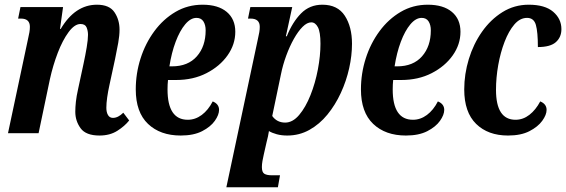

<svg xmlns="http://www.w3.org/2000/svg" viewBox="-20 -566 2406 816"><path d="M403 10Q345 10 322.5 -21Q300 -52 300 -91Q300 -110 302.5 -133.5Q305 -157 312 -188L335 -295Q343 -332 348.5 -365Q354 -398 354 -418Q354 -435 348 -449.5Q342 -464 322 -464Q297 -464 271.5 -429.5Q246 -395 225.5 -341.5Q205 -288 192 -229L144 0H14L99 -400Q103 -417 105 -429Q107 -441 107 -452Q107 -487 69 -487H57L67 -536H248L235 -443H238Q299 -546 392 -546Q445 -546 466.5 -514Q488 -482 488 -440Q488 -415 482.5 -384Q477 -353 469 -315L445 -204Q439 -177 435.5 -152Q432 -127 432 -108Q432 -89 439 -77Q446 -65 460 -65Q482 -65 504 -87L529 -54Q510 -30 478.5 -10Q447 10 403 10Z M748 10Q661 10 609 -39.5Q557 -89 557 -186Q557 -254 577.5 -318Q598 -382 636 -433.5Q674 -485 726 -515.5Q778 -546 841 -546Q907 -546 943.5 -515.5Q980 -485 980 -431Q980 -377 947 -330.5Q914 -284 857.5 -255Q801 -226 728 -226H694Q693 -218 692.5 -207Q692 -196 692 -186Q692 -57 778 -57Q810 -57 837.5 -77.5Q865 -98 884 -135Q911 -124 911 -99Q911 -78 893 -52.5Q875 -27 839 -8.5Q803 10 748 10ZM700 -284H711Q779 -284 816.5 -326.5Q854 -369 854 -437Q854 -460 844.5 -475Q835 -490 815 -490Q790 -490 767 -462.5Q744 -435 726.5 -388.5Q709 -342 700 -284Z M942 230 1076 -400Q1080 -417 1082 -429Q1084 -441 1084 -452Q1084 -487 1045 -487H1034L1044 -536H1222L1195 -412H1199Q1223 -472 1259.5 -509Q1296 -546 1350 -546Q1415 -546 1445.5 -499Q1476 -452 1476 -380Q1476 -330 1464 -276Q1452 -222 1428.5 -171Q1405 -120 1371.5 -79Q1338 -38 1295 -14Q1252 10 1201 10Q1176 10 1156 4.5Q1136 -1 1123 -9Q1120 12 1113 38L1101 91Q1098 104 1095.5 118Q1093 132 1093 144Q1093 166 1103.5 172.5Q1114 179 1136 179H1170L1161 230ZM1192 -45Q1224 -45 1251.5 -77.5Q1279 -110 1299.5 -161.5Q1320 -213 1331 -271Q1342 -329 1342 -380Q1342 -430 1331 -450.5Q1320 -471 1303 -471Q1285 -471 1266 -452Q1247 -433 1229 -401Q1211 -369 1196.5 -329.5Q1182 -290 1174 -250L1137 -73Q1157 -45 1192 -45Z M1705 10Q1618 10 1566 -39.5Q1514 -89 1514 -186Q1514 -254 1534.5 -318Q1555 -382 1593 -433.5Q1631 -485 1683 -515.5Q1735 -546 1798 -546Q1864 -546 1900.5 -515.5Q1937 -485 1937 -431Q1937 -377 1904 -330.5Q1871 -284 1814.5 -255Q1758 -226 1685 -226H1651Q1650 -218 1649.5 -207Q1649 -196 1649 -186Q1649 -57 1735 -57Q1767 -57 1794.5 -77.5Q1822 -98 1841 -135Q1868 -124 1868 -99Q1868 -78 1850 -52.5Q1832 -27 1796 -8.5Q1760 10 1705 10ZM1657 -284H1668Q1736 -284 1773.5 -326.5Q1811 -369 1811 -437Q1811 -460 1801.5 -475Q1792 -490 1772 -490Q1747 -490 1724 -462.5Q1701 -435 1683.5 -388.5Q1666 -342 1657 -284Z M2139 10Q2054 10 2003.5 -39.5Q1953 -89 1953 -186Q1953 -251 1972.5 -315Q1992 -379 2028.5 -431Q2065 -483 2115.5 -514.5Q2166 -546 2227 -546Q2296 -546 2331 -516Q2366 -486 2366 -442Q2366 -408 2342.5 -387Q2319 -366 2266 -366Q2266 -430 2257.5 -460Q2249 -490 2220 -490Q2190 -490 2166 -462Q2142 -434 2124.5 -388.5Q2107 -343 2097.5 -289.5Q2088 -236 2088 -184Q2088 -57 2171 -57Q2203 -57 2230 -78Q2257 -99 2276 -135Q2303 -124 2303 -99Q2303 -78 2284.5 -52.5Q2266 -27 2230 -8.5Q2194 10 2139 10Z"/></svg>

Font: Noto Serif ExtraCondensed
Style: Bold Italic
Weight: 700
Width: 2
Italic angle: -12°
Designer: Monotype Design Team
Foundry: Monotype Imaging Inc.
Version: Version 2.013; ttfautohint (v1.8.4.7-5d5b)